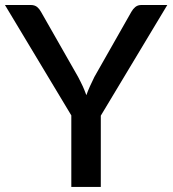

<svg xmlns="http://www.w3.org/2000/svg" viewBox="-24 -740 683 760"><path d="M638.2 -720.2 375 -282.2V0H258.3V-283.2L-4.4 -720.2H98.6Q112.8 -720.2 123 -712.4Q131.8 -705.1 138.2 -693.4L285.2 -435.5Q288.6 -428.7 294.9 -416.5Q301.3 -404.3 303.7 -398.4Q309.1 -386.7 317.9 -363.3Q323.2 -378.9 332 -398.4Q334 -402.8 349.6 -435.5L496.1 -693.4Q502 -704.1 511.2 -711.9Q521 -720.2 535.2 -720.2Z"/></svg>

Font: Lato-SemiBold
Style: Regular
Weight: 500
Designer: Lukasz Dziedzic with Adam Twardoch and Botio Nikoltchev
Foundry: tyPoland Lukasz Dziedzic
Version: ""